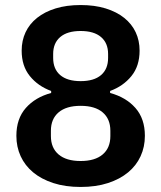

<svg xmlns="http://www.w3.org/2000/svg" viewBox="-20 -730 640 762"><path d="M300 12Q239 12 191.5 -3.5Q144 -19 111.5 -46Q79 -73 62 -110Q45 -147 45 -191Q45 -259 82.5 -301.5Q120 -344 183 -361V-369Q131 -388 98.5 -428Q66 -468 66 -529Q66 -569 81.5 -602Q97 -635 127 -659Q157 -683 200.5 -696.5Q244 -710 300 -710Q356 -710 399.5 -696.5Q443 -683 473 -659Q503 -635 518.5 -602Q534 -569 534 -529Q534 -468 501.5 -428Q469 -388 417 -369V-361Q480 -344 517.5 -301.5Q555 -259 555 -191Q555 -147 538 -110Q521 -73 488.5 -46Q456 -19 408.5 -3.5Q361 12 300 12ZM300 -91Q357 -91 387.5 -117Q418 -143 418 -190V-211Q418 -258 387.5 -284Q357 -310 300 -310Q243 -310 212.5 -284Q182 -258 182 -211V-190Q182 -143 212.5 -117Q243 -91 300 -91ZM300 -408Q353 -408 381 -432Q409 -456 409 -500V-516Q409 -559 381 -583Q353 -607 300 -607Q247 -607 219 -583Q191 -559 191 -516V-500Q191 -456 219 -432Q247 -408 300 -408Z"/></svg>

Font: IBMPlexSans-SemiBold
Style: Regular
Weight: 600
Designer: Mike Abbink, Paul van der Laan, Pieter van Rosmalen
Foundry: Bold Monday
Version: Version 3.1